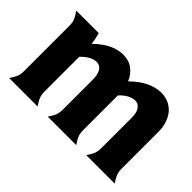

<svg xmlns="http://www.w3.org/2000/svg" viewBox="-85 -736 977 977"><g transform="rotate(45 403.0 -247.5)"><path d="M202 -80Q202 -54 209.5 -37Q217 -20 231 0H26Q40 -20 47.5 -37Q55 -54 55 -80V-404Q55 -431 47 -447.5Q39 -464 25 -484H187Q192 -467 195 -452Q198 -437 200 -420Q241 -460 279 -477.5Q317 -495 352 -495Q395 -495 423.5 -473Q452 -451 466 -416Q509 -458 549 -476.5Q589 -495 626 -495Q658 -495 682.5 -483Q707 -471 723.5 -450.5Q740 -430 748.5 -402.5Q757 -375 757 -345V-80Q757 -54 764.5 -37Q772 -20 786 0H581Q595 -20 602.5 -37Q610 -54 610 -80V-298Q610 -311 608 -324.5Q606 -338 600 -348.5Q594 -359 584.5 -366Q575 -373 560 -373Q544 -373 523.5 -363Q503 -353 480 -329V-80Q480 -54 487.5 -37Q495 -20 509 0H304Q318 -20 325.5 -37Q333 -54 333 -80V-298Q333 -311 330.5 -324.5Q328 -338 322.5 -348.5Q317 -359 307.5 -366Q298 -373 283 -373Q266 -373 246 -363Q226 -353 202 -329Z"/></g></svg>

Font: LT Museum
Style: Bold
Weight: 700
Designer: Daniel Lyons
Foundry: LyonsType
Version: Version 1.010